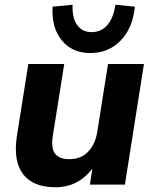

<svg xmlns="http://www.w3.org/2000/svg" viewBox="-20 -776 647 807"><path d="M213 11Q119 11 77 -44Q35 -99 51 -204L99 -507H250L202 -205Q194 -153 211.5 -130Q229 -107 272 -107Q320 -107 350.5 -138.5Q381 -170 389 -223L434 -507H585L505 0H358L368 -67Q339 -29 300.5 -9Q262 11 213 11ZM359 -553Q284 -553 240 -606Q196 -659 201 -748L285 -756Q283 -700 304.5 -670.5Q326 -641 365 -641Q405 -641 431 -670.5Q457 -700 465 -756L547 -748Q538 -658 487 -605.5Q436 -553 359 -553Z"/></svg>

Font: Mulish ExtraBold
Style: Italic
Weight: 800
Italic angle: -9°
Designer: Vernon Adams
Foundry: Vernon Adams
Version: Version 3.603; ttfautohint (v1.8.3)